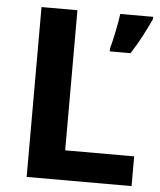

<svg xmlns="http://www.w3.org/2000/svg" viewBox="-52 -759 668 804"><g transform="rotate(5 282.5 -357.0)"><path d="M90 0V-714H241V-125H531V0ZM559 -704Q544 -671 524 -632.5Q504 -594 478 -554H391V-567Q399 -596 408 -639Q417 -682 421 -714H559Z"/></g></svg>

Font: Noto Sans Gujarati UI
Style: Bold
Weight: 700
Designer: Jelle Bosma - Monotype Design Team, Universal Thirst
Foundry: Monotype Imaging Inc.
Version: Version 2.106; ttfautohint (v1.8.4.7-5d5b)